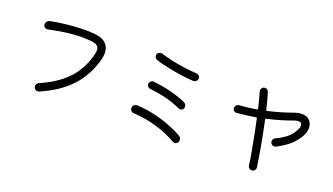

<svg xmlns="http://www.w3.org/2000/svg" viewBox="-69 -1271 3137 1810"><g transform="rotate(20 1500.0 -366.0)"><path d="M357 5Q350 8 343 8Q316 8 306 -17Q303 -25 303 -32Q303 -57 328 -69Q488 -137 584.5 -235Q681 -333 724 -477Q730 -497 733.5 -514.5Q737 -532 737 -545Q737 -575 718.5 -590Q700 -605 658 -610Q636 -612 613.5 -613.5Q591 -615 567 -615Q491 -615 407 -604Q323 -593 233 -573Q217 -570 203 -580.5Q189 -591 189 -608Q189 -625 198 -637Q207 -649 223 -653Q274 -664 335 -672Q396 -680 459 -684.5Q522 -689 577 -689Q603 -689 627 -687.5Q651 -686 671 -684Q729 -677 760 -656Q791 -635 803.5 -606Q816 -577 816 -545Q816 -522 811 -498.5Q806 -475 800 -455Q751 -295 643 -183Q535 -71 357 5Z M1688 -586Q1630 -589 1560 -599Q1490 -609 1422.5 -623.5Q1355 -638 1303 -654Q1290 -659 1283 -669.5Q1276 -680 1276 -692Q1276 -709 1288.5 -719.5Q1301 -730 1315 -730Q1318 -730 1320.5 -729.5Q1323 -729 1326 -728Q1378 -711 1443.5 -697Q1509 -683 1575.5 -674.5Q1642 -666 1696 -663Q1710 -662 1720 -651.5Q1730 -641 1730 -627Q1730 -610 1717.5 -597.5Q1705 -585 1688 -586ZM1649 -295Q1573 -330 1493 -349.5Q1413 -369 1335 -376Q1320 -377 1310 -388Q1300 -399 1300 -413Q1300 -430 1313 -442Q1326 -454 1342 -452Q1398 -447 1457.5 -435Q1517 -423 1573.5 -406Q1630 -389 1676 -367Q1699 -356 1699 -329Q1699 -311 1688.5 -301.5Q1678 -292 1664 -292Q1657 -292 1649 -295ZM1704 19Q1613 -35 1498.5 -68.5Q1384 -102 1265 -108Q1249 -109 1238.5 -120Q1228 -131 1228 -146Q1228 -165 1241.5 -178Q1255 -191 1274 -189Q1356 -185 1438.5 -167Q1521 -149 1597 -120.5Q1673 -92 1737 -56Q1760 -44 1760 -16Q1760 3 1748.5 13.5Q1737 24 1723 24Q1714 24 1704 19Z M2679 -628Q2723 -644 2759 -644Q2812 -644 2839 -614Q2866 -584 2866 -541Q2866 -494 2837 -447Q2794 -378 2739 -337Q2684 -296 2631 -270Q2624 -267 2616 -267Q2592 -267 2580 -290Q2577 -298 2577 -304Q2577 -331 2601 -342Q2648 -363 2694.5 -396.5Q2741 -430 2772 -488Q2787 -515 2787 -536Q2787 -569 2751 -569Q2743 -569 2731.5 -566.5Q2720 -564 2706 -559Q2652 -539 2588.5 -520Q2525 -501 2457 -486Q2448 -485 2450 -475Q2473 -368 2495 -249Q2517 -130 2532 -25Q2534 -8 2522.5 5Q2511 18 2493 18Q2479 18 2468 8.5Q2457 -1 2455 -16Q2448 -71 2435 -144.5Q2422 -218 2406 -300Q2390 -382 2373 -459Q2372 -468 2362 -466Q2314 -458 2267 -452Q2220 -446 2176 -442Q2160 -441 2148 -452.5Q2136 -464 2136 -480Q2136 -494 2146.5 -505.5Q2157 -517 2171 -518Q2259 -524 2346 -539Q2355 -540 2353 -550Q2342 -597 2331 -637.5Q2320 -678 2312 -706Q2311 -709 2310.5 -712Q2310 -715 2310 -718Q2310 -733 2320.5 -744.5Q2331 -756 2348 -756Q2376 -756 2386 -728Q2395 -697 2406.5 -655.5Q2418 -614 2429 -565Q2430 -556 2440 -558Q2501 -572 2561 -589.5Q2621 -607 2679 -628Z"/></g></svg>

Font: Kiwi Maru
Style: Regular
Weight: 400
Designer: Hiroki-Chan
Version: Version 1.100